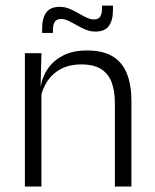

<svg xmlns="http://www.w3.org/2000/svg" viewBox="-20 -682 565 702"><path d="M400 0V-306Q400 -349.5 388.2 -381Q376.5 -412.5 349.5 -429.5Q322.5 -446.5 277 -446.5Q235 -446.5 204 -430.5Q173 -414.5 154 -386.5Q135 -358.5 128 -322.5L115.5 -367.5H129Q135.5 -403.5 156.2 -432.8Q177 -462 212.2 -479.8Q247.5 -497.5 298 -497.5Q357 -497.5 392.5 -475.5Q428 -453.5 444.2 -412.2Q460.5 -371 460.5 -312V0ZM71 0V-487.5H131.5L128.5 -367L131.5 -364V0ZM328.5 -566.5Q310.5 -566.5 293.5 -573.5Q276.5 -580.5 261 -589.5Q245.5 -598.5 231 -605.5Q216.5 -612.5 203 -612.5Q187.5 -612.5 180.5 -602.5Q173.5 -592.5 173.5 -571.5V-561.5H134V-577.5Q134 -615.5 149 -636.2Q164 -657 198.5 -657Q217 -657 233.8 -650Q250.5 -643 266 -634Q281.5 -625 296 -618Q310.5 -611 323.5 -611Q339.5 -611 346.2 -621Q353 -631 353 -651.5V-661.5H393V-645.5Q393 -607.5 378 -587Q363 -566.5 328.5 -566.5Z"/></svg>

Font: Anek Gujarati Light
Style: Regular
Weight: 300
Designer: Mrunmayee Ghaisas (Gujarati), Yesha Goshar (Latin)
Foundry: Ek Type
Version: Version 1.003